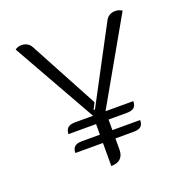

<svg xmlns="http://www.w3.org/2000/svg" viewBox="-128 -827 925 955"><g transform="rotate(-20 334.5 -350.0)"><path d="M367 -213V-157H514Q514 -133 501.5 -123Q489 -113 464 -113H367V-54Q367 -23 350 -7Q333 9 301 9V-113H155Q155 -136 167.5 -146.5Q180 -157 205 -157H301V-213H155Q155 -257 205 -257H301L52 -698Q66 -709 86 -709Q103 -709 116 -701.5Q129 -694 136 -681L331 -318L314 -285L320 -282L532 -681Q548 -709 583 -709Q602 -709 618 -698L367 -257H514Q514 -233 501.5 -223Q489 -213 464 -213Z"/></g></svg>

Font: K2D ExtraLight
Style: Regular
Weight: 275
Designer: Katatrad Aksorn Co.,Ltd.
Foundry: Cadson Demak Co.,Ltd.
Version: Version 1.000; ttfautohint (v1.6)